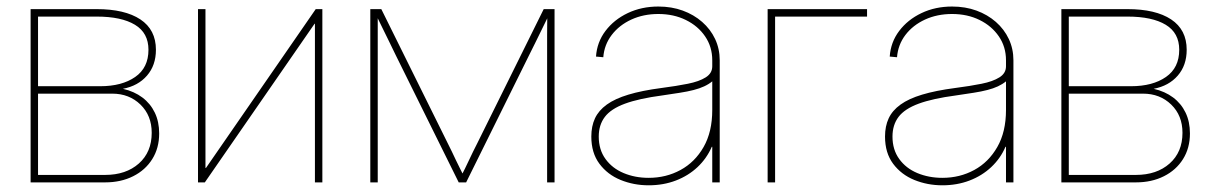

<svg xmlns="http://www.w3.org/2000/svg" viewBox="-20 -550 3653 579"><path d="M72.3 0V-522.5H271.5Q356.4 -522.5 403.3 -491.5Q450.2 -460.4 450.2 -399.9Q450.2 -353 423.3 -322Q396.5 -291 350.6 -282.2Q384.8 -274.4 409.2 -256.1Q433.6 -237.8 446.8 -210.4Q460 -183.1 460 -147.5Q460 -103.5 439.2 -70.3Q418.5 -37.1 381.6 -18.6Q344.7 0 296.9 0ZM94.7 -22.5H296.9Q359.9 -22.5 398.7 -56.9Q437.5 -91.3 437.5 -149.4Q437.5 -201.7 403.6 -234.6Q369.6 -267.6 318.4 -267.6H94.7ZM94.7 -290H282.2Q347.7 -290 387.7 -317.9Q427.7 -345.7 427.7 -399.9Q427.7 -450.7 387 -475.3Q346.2 -500 271.5 -500H94.7Z M952.1 0H929.7V-478.5H928.7L597.7 0H577.1V-522.5H599.6V-43.5H601.1L932.1 -522.5H952.1Z M1096.7 0V-522.5H1129.9L1330.6 -117.2Q1336.9 -105 1342.8 -92.5Q1348.6 -80.1 1354.7 -67.4Q1360.8 -54.7 1366.9 -42.5Q1373 -30.3 1379.4 -17.6H1370.1Q1376.5 -30.3 1382.6 -42.5Q1388.7 -54.7 1394.5 -67.4Q1400.4 -80.1 1406.5 -92.5Q1412.6 -105 1418.9 -117.2L1619.6 -522.5H1652.3V0H1629.9V-381.8Q1629.9 -397 1629.9 -412.4Q1629.9 -427.7 1629.9 -442.9Q1629.9 -458 1630.1 -473.4Q1630.4 -488.8 1630.4 -503.9H1634.8Q1625 -483.9 1615 -463.4Q1605 -442.9 1595 -422.6Q1585 -402.3 1574.7 -381.8L1385.7 0H1363.3L1174.3 -381.8Q1164.6 -402.3 1154.5 -422.6Q1144.5 -442.9 1134.5 -463.4Q1124.5 -483.9 1114.7 -503.9H1119.1Q1119.1 -488.8 1119.1 -473.4Q1119.1 -458 1119.1 -442.9Q1119.1 -427.7 1119.1 -412.4Q1119.1 -397 1119.1 -381.8V0Z M1936 8.8Q1891.1 8.8 1851.6 -7.3Q1812 -23.4 1787.6 -56.2Q1763.2 -88.9 1763.2 -138.2Q1763.2 -169.4 1774.2 -193.1Q1785.2 -216.8 1809.8 -234.6Q1834.5 -252.4 1875 -264.6Q1915.5 -276.9 1975.1 -284.7Q2020 -290.5 2054.2 -297.4Q2088.4 -304.2 2108.2 -316.7Q2127.9 -329.1 2127.9 -350.1V-368.2Q2127.9 -408.7 2106.4 -440.2Q2085 -471.7 2048.3 -489.7Q2011.7 -507.8 1965.3 -507.8Q1920.4 -507.8 1883.8 -491Q1847.2 -474.1 1824.7 -444.6Q1802.2 -415 1799.3 -377.4L1777.3 -379.4Q1780.3 -422.9 1805.9 -456.8Q1831.5 -490.7 1873 -510.5Q1914.6 -530.3 1965.3 -530.3Q2005.4 -530.3 2038.8 -518.1Q2072.3 -505.9 2097.4 -483.9Q2122.6 -461.9 2136.5 -432.4Q2150.4 -402.8 2150.4 -368.2V0H2127.9V-107.4H2126.5Q2111.3 -72.3 2083.5 -46.1Q2055.7 -20 2018.1 -5.6Q1980.5 8.8 1936 8.8ZM1936 -13.7Q1988.8 -13.7 2032.2 -37.4Q2075.7 -61 2101.8 -106.7Q2127.9 -152.3 2127.9 -218.3V-304.7Q2117.2 -295.9 2103.5 -289.6Q2089.8 -283.2 2071.8 -278.6Q2053.7 -273.9 2030.5 -270.3Q2007.3 -266.6 1977.1 -262.2Q1906.7 -252.9 1864.5 -237.3Q1822.3 -221.7 1804 -197.5Q1785.6 -173.3 1785.6 -138.2Q1785.6 -98.6 1805.9 -70.6Q1826.2 -42.5 1860.6 -28.1Q1895 -13.7 1936 -13.7Z M2594.7 -522.5V-500H2317.4V0H2294.9V-522.5Z M2821.8 8.8Q2776.9 8.8 2737.3 -7.3Q2697.8 -23.4 2673.3 -56.2Q2648.9 -88.9 2648.9 -138.2Q2648.9 -169.4 2659.9 -193.1Q2670.9 -216.8 2695.6 -234.6Q2720.2 -252.4 2760.7 -264.6Q2801.3 -276.9 2860.8 -284.7Q2905.8 -290.5 2939.9 -297.4Q2974.1 -304.2 2993.9 -316.7Q3013.7 -329.1 3013.7 -350.1V-368.2Q3013.7 -408.7 2992.2 -440.2Q2970.7 -471.7 2934.1 -489.7Q2897.5 -507.8 2851.1 -507.8Q2806.2 -507.8 2769.5 -491Q2732.9 -474.1 2710.4 -444.6Q2688 -415 2685.1 -377.4L2663.1 -379.4Q2666 -422.9 2691.7 -456.8Q2717.3 -490.7 2758.8 -510.5Q2800.3 -530.3 2851.1 -530.3Q2891.1 -530.3 2924.6 -518.1Q2958 -505.9 2983.2 -483.9Q3008.3 -461.9 3022.2 -432.4Q3036.1 -402.8 3036.1 -368.2V0H3013.7V-107.4H3012.2Q2997.1 -72.3 2969.2 -46.1Q2941.4 -20 2903.8 -5.6Q2866.2 8.8 2821.8 8.8ZM2821.8 -13.7Q2874.5 -13.7 2918 -37.4Q2961.4 -61 2987.5 -106.7Q3013.7 -152.3 3013.7 -218.3V-304.7Q3002.9 -295.9 2989.3 -289.6Q2975.6 -283.2 2957.5 -278.6Q2939.5 -273.9 2916.3 -270.3Q2893.1 -266.6 2862.8 -262.2Q2792.5 -252.9 2750.2 -237.3Q2708 -221.7 2689.7 -197.5Q2671.4 -173.3 2671.4 -138.2Q2671.4 -98.6 2691.7 -70.6Q2711.9 -42.5 2746.3 -28.1Q2780.8 -13.7 2821.8 -13.7Z M3180.7 0V-522.5H3379.9Q3464.8 -522.5 3511.7 -491.5Q3558.6 -460.4 3558.6 -399.9Q3558.6 -353 3531.7 -322Q3504.9 -291 3459 -282.2Q3493.2 -274.4 3517.6 -256.1Q3542 -237.8 3555.2 -210.4Q3568.4 -183.1 3568.4 -147.5Q3568.4 -103.5 3547.6 -70.3Q3526.9 -37.1 3490 -18.6Q3453.1 0 3405.3 0ZM3203.1 -22.5H3405.3Q3468.3 -22.5 3507.1 -56.9Q3545.9 -91.3 3545.9 -149.4Q3545.9 -201.7 3512 -234.6Q3478 -267.6 3426.8 -267.6H3203.1ZM3203.1 -290H3390.6Q3456.1 -290 3496.1 -317.9Q3536.1 -345.7 3536.1 -399.9Q3536.1 -450.7 3495.4 -475.3Q3454.6 -500 3379.9 -500H3203.1Z"/></svg>

Font: Inter 28pt Thin
Style: Regular
Weight: 250
Designer: Rasmus Andersson
Foundry: rsms
Version: Version 4.001;git-66647c0bb